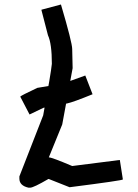

<svg xmlns="http://www.w3.org/2000/svg" viewBox="-20 -867 623 866"><path d="M254.9 -846.7Q305.7 -674.8 305.7 -645.5V-643.6L307.6 -559.6L260.7 -305.7L200.2 -157.2Q213.9 -157.2 305.7 -118.2L520.5 -145.5L534.2 -57.6Q534.2 -53.2 293.9 -22.5L200.2 -59.6H198.2Q130.9 -20.5 116.2 -20.5H108.4Q67.4 -29.8 67.4 -61.5V-71.3L174.8 -346.7Q210 -538.1 213.9 -579.1Q213.9 -669.9 196.3 -708L167 -821.3V-823.2ZM364.7 -526.4 397.5 -441.9Q310.1 -406.2 282.7 -400.4L176.3 -380.9L113.3 -350.6L71.3 -431.2Q74.7 -436 148.4 -470.7L262.7 -489.7Z"/></svg>

Font: ww_drahtTSB
Style: Regular
Weight: 400
Designer: Dr. Wolfgang Wiebecke
Version: Version 1.06 May 21, 2010, initial release